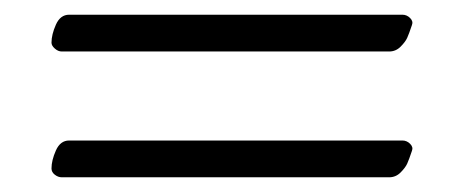

<svg xmlns="http://www.w3.org/2000/svg" viewBox="-20 -384 630 261"><path d="M74 -364H527Q533 -364 537.5 -359.5Q542 -355 540 -350Q536 -338 533.5 -332.5Q531 -327 524.5 -320.5Q518 -314 509 -314H64Q59 -314 54.5 -318Q50 -322 50 -326Q50 -337 56 -350.5Q62 -364 74 -364ZM74 -193H527Q533 -193 537.5 -188.5Q542 -184 540 -179Q536 -167 533.5 -161.5Q531 -156 524.5 -149.5Q518 -143 509 -143H64Q59 -143 54.5 -146.5Q50 -150 50 -155Q50 -166 56 -179.5Q62 -193 74 -193Z"/></svg>

Font: EB Garamond 12 All SC
Style: AllSC
Weight: 400
Version: Version 0.016 ; ttfautohint (v0.97) -l 8 -r 50 -G 200 -x 0 -